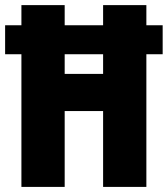

<svg xmlns="http://www.w3.org/2000/svg" viewBox="-25 -734 659 754"><path d="M59.1 0V-521H-4.9V-634.8H59.1V-713.9H229V-634.8H379.9V-713.9H549.8V-634.8H613.8V-521H549.8V0H379.9V-297.9H229V0ZM229 -443.8H379.9V-521H229Z"/></svg>

Font: Open Sans Condensed ExtraBold
Style: Regular
Weight: 800
Width: 3
Designer: Monotype Design Team
Foundry: Monotype Imaging Inc.
Version: Version 3.000; ttfautohint (v1.8.4)